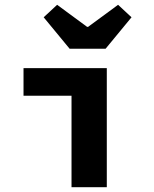

<svg xmlns="http://www.w3.org/2000/svg" viewBox="-20 -780 640 800"><path d="M278 0V-381H78V-496H425V0ZM270 -577 162 -708 218 -760 343 -668H347L472 -760L528 -708L420 -577Z"/></svg>

Font: Source Code Pro ExtraLight
Style: Bold
Weight: 700
Monospace: yes
Version: Version 1.018;hotconv 1.0.116;makeotfexe 2.5.65601